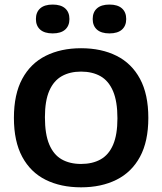

<svg xmlns="http://www.w3.org/2000/svg" viewBox="-20 -814 712 842"><path d="M335.5 7.5Q246.5 7.5 180.2 -25.5Q114 -58.5 77.5 -126.2Q41 -194 41 -297Q41 -400.5 77.5 -468.2Q114 -536 180.5 -569.2Q247 -602.5 335.5 -602.5Q425 -602.5 491.2 -569.2Q557.5 -536 594 -468.2Q630.5 -400.5 630.5 -297Q630.5 -194 594 -126.5Q557.5 -59 491 -25.8Q424.5 7.5 335.5 7.5ZM335.5 -95Q385.5 -95 421.2 -115Q457 -135 476 -179.2Q495 -223.5 495 -295Q495 -369 475.8 -414.2Q456.5 -459.5 420.8 -479.8Q385 -500 335.5 -500Q286.5 -500 251 -480Q215.5 -460 196.2 -416Q177 -372 177 -300Q177 -225.5 196 -180.5Q215 -135.5 250.5 -115.2Q286 -95 335.5 -95ZM460 -667.5Q424 -667.5 405.2 -684.2Q386.5 -701 386.5 -730.5Q386.5 -760.5 405.2 -777.2Q424 -794 460 -794Q496 -794 514.8 -777.2Q533.5 -760.5 533.5 -730.5Q533.5 -701 514.8 -684.2Q496 -667.5 460 -667.5ZM211 -667.5Q175 -667.5 156.2 -684.2Q137.5 -701 137.5 -730.5Q137.5 -760.5 156.2 -777.2Q175 -794 211 -794Q247 -794 265.8 -777.2Q284.5 -760.5 284.5 -730.5Q284.5 -701 265.8 -684.2Q247 -667.5 211 -667.5Z"/></svg>

Font: Encode Sans SC SemiBold
Style: Regular
Weight: 600
Version: Version 3.002